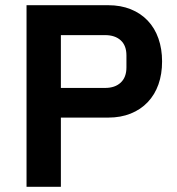

<svg xmlns="http://www.w3.org/2000/svg" viewBox="-20 -718 681 738"><path d="M82 0V-698H396Q444 -698 482.5 -682.5Q521 -667 548 -638.5Q575 -610 589 -570Q603 -530 603 -482Q603 -433 589 -393.5Q575 -354 548 -325.5Q521 -297 482.5 -281.5Q444 -266 396 -266H214V0ZM214 -380H384Q422 -380 444 -400.5Q466 -421 466 -459V-505Q466 -543 444 -563Q422 -583 384 -583H214Z"/></svg>

Font: IBM Plex Sans Thai Looped SemiBold
Style: Regular
Weight: 600
Designer: Mike Abbink, Paul van der Laan, Pieter van Rosmalen, Ben Mitchell, Mark Frömberg
Foundry: Bold Monday
Version: Version 1.1